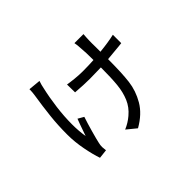

<svg xmlns="http://www.w3.org/2000/svg" viewBox="-123 -880 1247 1247"><g transform="rotate(-45 500.0 -256.5)"><path d="M833 -380Q732 -371 725 -370V-364Q725 -243 716 -170Q707 -97 668 -30Q629 37 545 85L480 32Q523 14 558 -16Q601 -52 621.5 -100.5Q642 -149 648 -209Q654 -269 654 -364V-365Q590 -363 551 -363Q497 -363 421 -369L420 -442Q443 -438 481 -434Q519 -430 553 -430Q604 -430 654 -433Q654 -507 650 -544Q650 -557 648 -572.5Q646 -588 644 -598H727Q725 -581 725 -568Q725 -555 724 -546Q723 -531 723.5 -515Q724 -499 724 -485V-439Q803 -447 859 -460V-383ZM296 -533Q280 -464 270 -386Q260 -308 260 -236Q260 -174 269 -120Q273 -133 296 -197L311 -237L351 -214Q336 -169 320 -112Q304 -55 298 -27Q294 -12 294 7Q294 15 297 39L235 46Q219 1 205 -71Q191 -143 191 -211Q191 -296 199.5 -374Q208 -452 222 -541Q226 -566 226 -593L310 -585Q300 -556 296 -533Z"/></g></svg>

Font: Noto Sans SC
Style: Regular
Weight: 400
Designer: Ryoko NISHIZUKA ____ (kana & ideographs); Paul D. Hunt (Latin, Greek & Cyrillic); Wenlong ZHANG ___ (bopomofo); Sandoll 
Foundry: Adobe Systems Incorporated
Version: Version 1.004